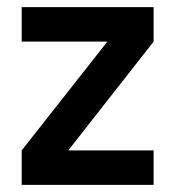

<svg xmlns="http://www.w3.org/2000/svg" viewBox="-20 -520 494 540"><path d="M41 -403V-500H412V-403L172 -97H412V0H41V-97L282 -403Z"/></svg>

Font: Titillium Web[RUS by Daymarius]
Style: Regular
Weight: 600
Designer: Cyrillization by Daymarius
Foundry: Cyrillization by Daymarius
Version: Version 1.002 September 11, 2018